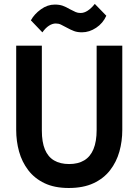

<svg xmlns="http://www.w3.org/2000/svg" viewBox="-20 -928 691 958"><path d="M191.5 -766.5 134 -826.5Q151.2 -857.8 184.1 -881.5Q217 -905.2 253.2 -905.2Q276.2 -905.2 292.8 -899.4Q309.2 -893.5 329.2 -881.8Q347.2 -872.5 357.5 -867.9Q367.8 -863.2 382.2 -863.2Q400 -863.2 417.8 -874.9Q435.5 -886.5 453 -908.5L510.5 -849.5Q494 -812.2 459.9 -789.5Q425.8 -766.8 389.2 -766.8Q366.2 -766.8 349.8 -772.9Q333.2 -779 313 -790.2Q295 -799.8 284 -805.2Q273 -810.8 258.2 -810.8Q241.5 -810.8 224.4 -799.8Q207.2 -788.8 191.5 -766.5ZM60.8 -279.5V-700H188.8V-276.2Q188.8 -219.2 204.1 -182.2Q219.5 -145.2 250 -127.4Q280.5 -109.5 325 -109.5Q369.8 -109.5 400.2 -127.9Q430.8 -146.2 446.5 -184.1Q462.2 -222 462.2 -280.2V-700H590.2V-279.5Q590.2 -223.8 575.8 -171.9Q561.2 -120 529.4 -78.8Q497.5 -37.5 446.6 -13.8Q395.8 10 323 10Q252.2 10 202.4 -13.8Q152.5 -37.5 121 -78.8Q89.5 -120 75.1 -171.9Q60.8 -223.8 60.8 -279.5Z"/></svg>

Font: Haskoy
Style: Regular
Weight: 400
Designer: Ertekin Erdin
Foundry: Ertekin Erdin
Version: Version 1.500